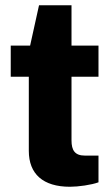

<svg xmlns="http://www.w3.org/2000/svg" viewBox="-20 -701 425 733"><path d="M247 12C279 12 329 5 356 -5V-107H304C266 -107 253 -127 253 -165V-408H356V-527H253V-681H129L95 -527H21V-408H90V-125C90 -37 144 12 247 12Z"/></svg>

Font: Archivo ExtraBold
Style: Regular
Weight: 800
Designer: Hector Gatti
Foundry: Omnibus-Type
Version: Version 2.001